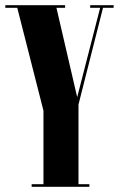

<svg xmlns="http://www.w3.org/2000/svg" viewBox="-28 -720 458 740"><path d="M94 0V-10H139.5V-293.5L38.5 -690H-7.5V-700H223V-690H189.5L269.5 -345.5L358 -690H319.5V-700H410V-690H369L274.5 -317V-10H316.5V0Z"/></svg>

Font: Imbue 100pt ExtraBold
Style: Regular
Weight: 800
Designer: Tyler Finck
Foundry: Etcetera Type Company
Version: Version 1.102; ttfautohint (v1.8.3)